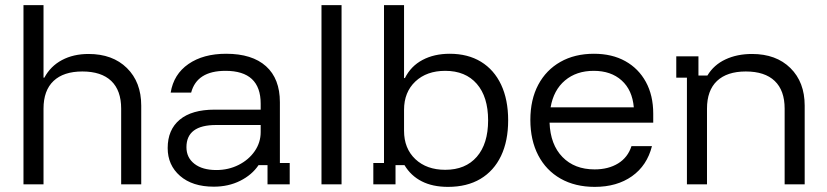

<svg xmlns="http://www.w3.org/2000/svg" viewBox="-20 -720 3232 750"><path d="M71.7 0V-700H150V-416.7H153.3Q177.5 -461.7 222.1 -485.4Q266.7 -509.2 325.8 -509.2Q420 -509.2 475.8 -454.2Q531.7 -399.2 531.7 -307.5V0H453.3V-295.8Q453.3 -366.7 414.6 -403.8Q375.8 -440.8 301.7 -440.8Q228.3 -440.8 189.2 -403.8Q150 -366.7 150 -295.8V0Z M815 9.2Q731.7 9.2 683.3 -32.9Q635 -75 635 -141.7Q635 -213.3 682.1 -252.5Q729.2 -291.7 818.3 -291.7H998.3V-315Q998.3 -443.3 860.8 -443.3Q749.2 -443.3 726.7 -358.3H646.7Q658.3 -430 716.2 -470Q774.2 -510 863.3 -510Q965 -510 1019.2 -461.2Q1073.3 -412.5 1073.3 -320.8V-83.3H1111.7V0H1025V-75H990Q964.2 -36.7 918.3 -13.8Q872.5 9.2 815 9.2ZM825 -55.8Q872.5 -55.8 912.1 -75.8Q951.7 -95.8 975 -129.6Q998.3 -163.3 998.3 -204.2V-231.7H824.2Q708.3 -231.7 708.3 -145Q708.3 -104.2 739.6 -80Q770.8 -55.8 825 -55.8Z M1235.8 0V-700H1314.2V0Z M1730 10Q1670 10 1627.5 -11.7Q1585 -33.3 1560 -75H1525V0H1438.3V-83.3H1480V-700H1558.3V-415H1561.7Q1585 -461.7 1630.4 -485.8Q1675.8 -510 1736.7 -510Q1807.5 -510 1858.8 -478.8Q1910 -447.5 1937.5 -389.2Q1965 -330.8 1965 -250Q1965 -169.2 1937.1 -110.8Q1909.2 -52.5 1856.7 -21.2Q1804.2 10 1730 10ZM1719.2 -56.7Q1798.3 -56.7 1842.5 -107.5Q1886.7 -158.3 1886.7 -250Q1886.7 -341.7 1842.5 -392.5Q1798.3 -443.3 1719.2 -443.3Q1646.7 -443.3 1602.5 -401.7Q1558.3 -360 1558.3 -290.8V-209.2Q1558.3 -140 1602.5 -98.3Q1646.7 -56.7 1719.2 -56.7Z M2303.3 10Q2226.7 10 2170 -22.1Q2113.3 -54.2 2082.5 -113.3Q2051.7 -172.5 2051.7 -251.7Q2051.7 -330.8 2082.5 -388.8Q2113.3 -446.7 2169.2 -478.3Q2225 -510 2300 -510Q2370.8 -510 2422.5 -481.2Q2474.2 -452.5 2502.9 -400Q2531.7 -347.5 2531.7 -275.8V-240.8H2126.7Q2130 -155 2177.1 -106.7Q2224.2 -58.3 2302.5 -58.3Q2356.7 -58.3 2394.6 -81.7Q2432.5 -105 2446.7 -149.2H2526.7Q2507.5 -73.3 2448.8 -31.7Q2390 10 2303.3 10ZM2130.8 -300.8H2455.8Q2450 -368.3 2408.3 -405.8Q2366.7 -443.3 2299.2 -443.3Q2231.7 -443.3 2187.1 -405.8Q2142.5 -368.3 2130.8 -300.8Z M2663.3 0V-416.7H2621.7V-500H2708.3V-425H2743.3Q2768.3 -466.7 2813.8 -487.9Q2859.2 -509.2 2917.5 -509.2Q3011.7 -509.2 3067.5 -454.2Q3123.3 -399.2 3123.3 -307.5V0H3045V-295.8Q3045 -366.7 3006.2 -403.8Q2967.5 -440.8 2893.3 -440.8Q2820 -440.8 2780.8 -403.8Q2741.7 -366.7 2741.7 -295.8V0Z"/></svg>

Font: Funnel Display Light
Style: Regular
Weight: 300
Designer: NORD ID, Kristian Moeller
Foundry: Dicotype
Version: Version 1.000